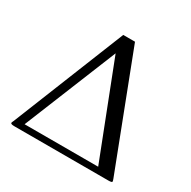

<svg xmlns="http://www.w3.org/2000/svg" viewBox="-148 -794 933 940"><g transform="rotate(30 318.5 -324.0)"><path d="M300.3 -554.7 87.9 -31.2H503.9ZM354 -651.4 597.7 -17.6Q601.6 -7.3 601.6 -3.4Q601.6 2.4 581.1 2.4H49.3Q28.3 2.4 28.3 -4.9Q28.3 -7.8 33.2 -17.6L287.6 -651.4Z"/></g></svg>

Font: Libertinage
Style: f
Weight: 400
Designer: OSP
Foundry: OSP
Version: Version 1.0; 2008; OFL relea